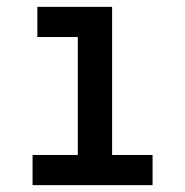

<svg xmlns="http://www.w3.org/2000/svg" viewBox="-20 -540 540 560"><path d="M75 0V-88H207V-432H89V-520H307V-88H425V0Z"/></svg>

Font: Iosevka Semibold
Style: Regular
Weight: 600
Monospace: yes
Designer: Belleve Invis
Foundry: Belleve Invis
Version: Version 33.2.3; ttfautohint (v1.8.4)